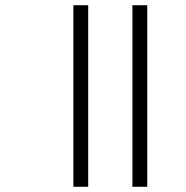

<svg xmlns="http://www.w3.org/2000/svg" viewBox="-20 -718 714 738"><path d="M262 -698H319V0H262ZM489 -698H546V0H489Z"/></svg>

Font: IBM Plex Sans Devanagari Light
Style: Regular
Weight: 300
Designer: Mike Abbink, Paul van der Laan, Pieter van Rosmalen, Erin McLaughlin
Foundry: Bold Monday
Version: Version 1.1